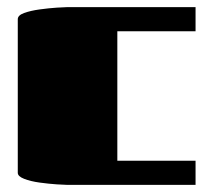

<svg xmlns="http://www.w3.org/2000/svg" viewBox="-20 -520 600 540"><path d="M530 -500V-432H310V-68H530V0H170Q162 0 139.5 -1.5Q117 -3 91.5 -6.5Q66 -10 48 -17Q30 -24 30 -34V-466Q30 -477 48 -483.5Q66 -490 91.5 -493.5Q117 -497 139.5 -498.5Q162 -500 170 -500Z"/></svg>

Font: Gajraj One
Style: Regular
Weight: 400
Designer: Saurabh Sharma
Foundry: Saurabh Sharma
Version: Version 1.000